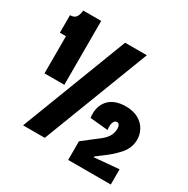

<svg xmlns="http://www.w3.org/2000/svg" viewBox="-166 -845 1014 1034"><g transform="rotate(30 341.0 -328.5)"><path d="M48.8 -531H11V-640Q35.7 -640 46.5 -653.8Q57.3 -667.7 60.7 -697.3H172V-300H48.8ZM342.3 -660H477.3L223.7 0H88.8ZM392.3 -76.2 494.5 -155.5Q518.7 -175.8 528.3 -195.8Q538 -215.7 538 -236.5Q538 -252.5 532.6 -260.6Q527.2 -268.7 519 -268.7Q505.2 -268.7 498 -252Q490.8 -235.3 495.5 -205.5L383.2 -216.3Q375 -285.3 411.2 -325.3Q447.5 -365.3 518.2 -365.3Q565.2 -365.3 596.9 -347.2Q628.7 -329 644.2 -300.3Q659.8 -271.7 659.8 -240.8Q659.8 -186.7 621.6 -145Q583.3 -103.3 538 -71.8L504.5 -46.2V-41.2L657.3 -54.8V40H392.3Z"/></g></svg>

Font: Bricolage Grotesque 96pt Condensed ExBd
Style: Regular
Weight: 800
Width: 3
Designer: Mathieu Triay
Foundry: Atelier Triay
Version: Version 1.001;Glyphs 3.2 (3207)